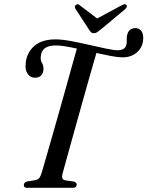

<svg xmlns="http://www.w3.org/2000/svg" viewBox="-20 -899 706 919"><path d="M278.5 -65Q272.5 -40 291.5 -36L333.5 -30Q347 -26 347 -15.5Q347 0 328 0H109.5Q93.5 0 94 -13.5Q94.5 -26 109.5 -30.5L148 -36.5Q161 -39 167.5 -46.5Q174 -54 179 -70.5Q186 -95 198.8 -138.8Q211.5 -182.5 227.5 -238.5Q243.5 -294.5 260.8 -355.5Q278 -416.5 294.5 -475.5Q311 -534.5 324.8 -584.2Q338.5 -634 348 -666.5Q318.5 -673 292.5 -677.2Q266.5 -681.5 248.5 -681.5Q211.5 -681.5 194.2 -667.8Q177 -654 175.5 -630.5Q172.5 -611 180.8 -597.8Q189 -584.5 188 -566.5Q187.5 -549.5 177 -538Q166.5 -526.5 147 -527Q125 -527.5 112.2 -545.8Q99.5 -564 103 -595Q106.5 -645 142.8 -677.8Q179 -710.5 246 -710.5Q276.5 -710.5 319.5 -702.5Q362.5 -694.5 407.2 -684.2Q452 -674 488.5 -666.2Q525 -658.5 542.5 -658.5Q577.5 -658.5 584.5 -683.5Q587.5 -693.5 586.8 -704Q586 -714.5 587.5 -726Q594 -764.5 628.5 -764.5Q645 -764.5 655.5 -752Q666 -739.5 665.5 -715Q664.5 -674.5 636.8 -649.5Q609 -624.5 566 -624.5Q544.5 -624.5 511.5 -630.8Q478.5 -637 441.5 -645.5Q429 -603 411 -539.8Q393 -476.5 373 -405Q353 -333.5 334 -265.2Q315 -197 300.2 -143.8Q285.5 -90.5 278.5 -65ZM462 -757.5Q452 -749.5 445 -744.8Q438 -740 429.5 -740Q421 -740 416 -744.5Q411 -749 406 -757.5L341 -857Q334.5 -869 343.5 -875.5Q352.5 -882.5 362 -873.5L445 -810.5L562 -873.5Q578.5 -883 585 -875.5Q587.5 -873 586.8 -867.2Q586 -861.5 580 -856Z"/></svg>

Font: Fraunces 144pt S050
Style: Italic
Weight: 400
Italic angle: -16°
Version: Version 1.000; ttfautohint (v1.8.3)